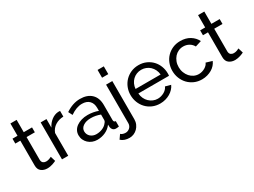

<svg xmlns="http://www.w3.org/2000/svg" viewBox="-55 -1447 3113 2349"><g transform="rotate(-30 1501.5 -272.0)"><path d="M341 -26Q333 -22 320 -16.5Q307 -11 290.5 -5.5Q274 0 254.5 3.5Q235 7 214 7Q166 7 131 -19.5Q96 -46 96 -102V-453H25V-522H96V-696H184V-522H301V-453H184V-129Q186 -100 203 -87Q220 -74 243 -74Q269 -74 290.5 -82.5Q312 -91 320 -96Z M699 -445Q633 -443 582.5 -411Q532 -379 511 -322V0H423V-522H505V-401Q532 -455 576 -488.5Q620 -522 670 -526Q680 -526 687 -526Q694 -526 699 -525Z M920 10Q883 10 851 -2.5Q819 -15 795.5 -37Q772 -59 758.5 -88.5Q745 -118 745 -153Q745 -189 761 -218.5Q777 -248 806.5 -269Q836 -290 876.5 -302Q917 -314 965 -314Q1003 -314 1042 -307Q1081 -300 1111 -288V-330Q1111 -394 1075 -430.5Q1039 -467 973 -467Q894 -467 807 -406L778 -463Q879 -531 981 -531Q1084 -531 1141.5 -476Q1199 -421 1199 -321V-108Q1199 -77 1227 -76V0Q1213 2 1204 3Q1195 4 1185 4Q1159 4 1143.5 -11.5Q1128 -27 1125 -49L1123 -86Q1088 -39 1034.5 -14.5Q981 10 920 10ZM943 -56Q990 -56 1030.5 -73.5Q1071 -91 1092 -120Q1111 -139 1111 -159V-236Q1047 -261 978 -261Q912 -261 870.5 -233Q829 -205 829 -160Q829 -138 837.5 -119Q846 -100 861.5 -86Q877 -72 898 -64Q919 -56 943 -56Z M1273 186Q1238 186 1207.5 176Q1177 166 1153 144L1194 85Q1208 98 1226.5 103Q1245 108 1263 108Q1279 108 1294 101.5Q1309 95 1321 84Q1333 73 1340 57Q1347 41 1347 23V-522H1435V17Q1435 54 1421.5 85Q1408 116 1385.5 138.5Q1363 161 1334 173.5Q1305 186 1273 186ZM1347 -620V-730H1435V-620Z M1808 10Q1749 10 1700 -11.5Q1651 -33 1616 -70Q1581 -107 1561.5 -156.5Q1542 -206 1542 -261Q1542 -316 1561.5 -365Q1581 -414 1616.5 -451Q1652 -488 1701 -509.5Q1750 -531 1809 -531Q1868 -531 1916.5 -509Q1965 -487 1999 -450.5Q2033 -414 2051.5 -365.5Q2070 -317 2070 -265Q2070 -254 2069.5 -245Q2069 -236 2068 -231H1635Q1638 -192 1653 -160Q1668 -128 1692 -105Q1716 -82 1746.5 -69Q1777 -56 1811 -56Q1835 -56 1858 -62.5Q1881 -69 1901 -80Q1921 -91 1936.5 -107Q1952 -123 1960 -143L2036 -122Q2023 -93 2000.5 -69Q1978 -45 1948.5 -27.5Q1919 -10 1883 0Q1847 10 1808 10ZM1987 -296Q1984 -333 1968.5 -364.5Q1953 -396 1929.5 -418Q1906 -440 1875 -452.5Q1844 -465 1809 -465Q1774 -465 1743 -452.5Q1712 -440 1688.5 -417.5Q1665 -395 1650.5 -364Q1636 -333 1633 -296Z M2133 -262Q2133 -317 2152 -366Q2171 -415 2206 -451.5Q2241 -488 2289.5 -509.5Q2338 -531 2398 -531Q2476 -531 2532.5 -496.5Q2589 -462 2618 -404L2532 -377Q2512 -414 2476 -434.5Q2440 -455 2396 -455Q2360 -455 2328 -440.5Q2296 -426 2273 -400Q2250 -374 2236.5 -339Q2223 -304 2223 -262Q2223 -221 2237 -185Q2251 -149 2274.5 -122.5Q2298 -96 2329.5 -81Q2361 -66 2397 -66Q2420 -66 2442.5 -72.5Q2465 -79 2483.5 -90Q2502 -101 2516 -115.5Q2530 -130 2536 -147L2622 -121Q2610 -92 2588.5 -68Q2567 -44 2538 -27Q2509 -10 2473.5 0Q2438 10 2399 10Q2340 10 2291 -12Q2242 -34 2207 -71Q2172 -108 2152.5 -157.5Q2133 -207 2133 -262Z M2992 -26Q2984 -22 2971 -16.5Q2958 -11 2941.5 -5.5Q2925 0 2905.5 3.5Q2886 7 2865 7Q2817 7 2782 -19.5Q2747 -46 2747 -102V-453H2676V-522H2747V-696H2835V-522H2952V-453H2835V-129Q2837 -100 2854 -87Q2871 -74 2894 -74Q2920 -74 2941.5 -82.5Q2963 -91 2971 -96Z"/></g></svg>

Font: PTCRaleway Medium
Style: Regular
Weight: 500
Designer: Matt McInerney, Pablo Impallari, Rodrigo Fuenzalida
Foundry: Matt McInerney, Pablo Impallari, Rodrigo Fuenzalida
Version: Version 3.000g; ttfautohint (v1.5) -l 8 -r 28 -G 28 -x 14 -D